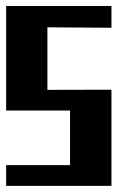

<svg xmlns="http://www.w3.org/2000/svg" viewBox="-20 -605 432 625"><path d="M342.8 -313V0H0V-67.4H208V-245.1H0V-585.4H342.8V-514.6L134.3 -516.1V-312.5Z"/></svg>

Font: Aqlam Corner
Style: Regular
Weight: 400
Designer: Developer/ Husham Jawad
Version: Version 1.00;December 29, 2020;FontCreator 13.0.0.2683 32-bi